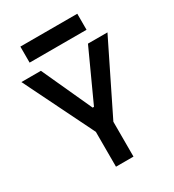

<svg xmlns="http://www.w3.org/2000/svg" viewBox="-206 -988 999 1104"><g transform="rotate(-30 293.0 -436.5)"><path d="M234.9 0V-231.4L7.3 -693.4H136.7L288.6 -361.3H297.4L449.2 -693.4H578.6L351.1 -231.4V0ZM104 -766.6V-873H481.9V-766.6Z"/></g></svg>

Font: Caskaydia Cove SemiBold
Style: Regular
Weight: 600
Monospace: yes
Designer: Aaron Bell
Foundry: Saja Typeworks
Version: Version 4.300; ttfautohint (v1.8.3)